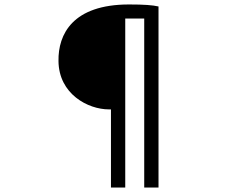

<svg xmlns="http://www.w3.org/2000/svg" viewBox="-20 -784 1040 860"><path d="M242 -511C243 -363 374 -294 468 -294H477V56H541V-701H626V56H690V-755C664 -761 626 -764 558 -764C305 -764 240 -630 242 -511Z"/></svg>

Font: Kinto Sans
Style: Regular
Weight: 400
Designer: Authors: Ryoko NISHIZUKA  (kana & ideographs); Paul D. Hunt (Latin, Greek & Cyrillic); Wenlong ZHANG  (bopomofo); Sandol
Foundry: Adobe Systems Incorporated, ookami Inc.
Version: Version 0.001